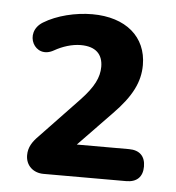

<svg xmlns="http://www.w3.org/2000/svg" viewBox="-40 -746 459 502"><g transform="rotate(5 190.0 -495.5)"><path d="M309 -282C337 -282 352 -297 352 -324C352 -351 337 -366 309 -366H172L259 -456C307 -505 326 -544 326 -588C326 -662 271 -709 183 -709C139 -709 90 -697 56 -676C7 -646 42 -578 91 -606C112 -618 137 -626 160 -626C199 -626 218 -607 218 -574C218 -546 205 -520 172 -485L71 -379C55 -363 45 -348 45 -327C45 -300 65 -282 92 -282Z"/></g></svg>

Font: Nunito
Style: Bold
Weight: 700
Designer: Vernon Adams
Foundry: Vernon Adams
Version: Version 3.602